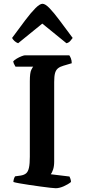

<svg xmlns="http://www.w3.org/2000/svg" viewBox="-20 -997 450 1017"><path d="M275 0Q268 0 246 -2.5Q224 -5 194.5 -9Q165 -13 135 -17.5Q105 -22 82.5 -26Q60 -30 51 -33Q51 -42 54 -50.5Q57 -59 60 -63L89 -67Q108 -70 118.5 -79Q129 -88 133.5 -109Q138 -130 138 -167V-567Q138 -612 146 -627.5Q154 -643 156 -644H62Q60 -649 56 -655Q52 -661 50 -672Q56 -679 68.5 -686.5Q81 -694 94 -699Q107 -704 112 -704H347Q351 -699 355.5 -688Q360 -677 360 -662L316 -649Q298 -644 287 -635Q276 -626 271.5 -609.5Q267 -593 267 -563V-141Q267 -116 261 -98.5Q255 -81 249 -74L348 -62Q350 -59 353 -50Q356 -41 356 -33Q340 -20 317 -10Q294 0 275 0ZM76 -768Q65 -772 56.5 -780Q48 -788 44 -796Q83 -849 113.5 -889.5Q144 -930 167.5 -953.5Q191 -977 205 -977Q220 -977 243 -953Q266 -929 296.5 -888Q327 -847 365 -796Q361 -791 353 -781Q345 -771 332 -768L204 -872Z"/></svg>

Font: Texturina Medium 12pt SemiBold
Style: Regular
Weight: 600
Version: Version 1.002